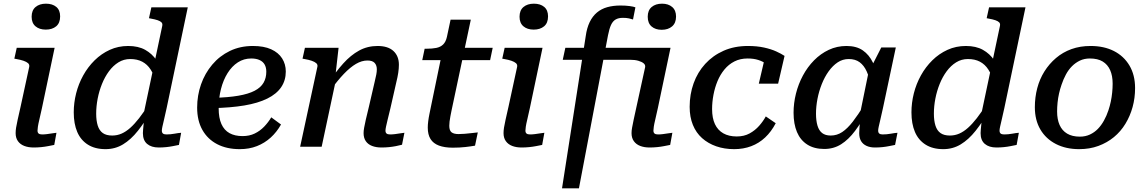

<svg xmlns="http://www.w3.org/2000/svg" viewBox="-20 -798 6233 1044"><path d="M65 -74Q65 -88 67.5 -104Q70 -120 76 -147Q82 -174 92 -218L139 -435Q141 -447 132.5 -454.5Q124 -462 108 -467.5Q92 -473 69 -477L58 -479L71 -538H277L208 -210Q200 -173 194 -148Q188 -123 186 -109Q184 -95 184 -88Q184 -77 190 -72Q196 -67 209 -67Q223 -67 237 -69Q251 -71 264.5 -73Q278 -75 287 -76L275 -10Q260 -7 242 -3.5Q224 0 204 2Q184 4 163 4Q134 4 112 -4.5Q90 -13 77.5 -30.5Q65 -48 65 -74ZM152 -707Q152 -742 173.5 -760Q195 -778 230 -778Q265 -778 286 -760.5Q307 -743 307 -709Q307 -673 285.5 -655Q264 -637 229 -637Q194 -637 173 -655Q152 -673 152 -707Z M554 13Q497 13 458 -11.5Q419 -36 400 -80.5Q381 -125 381 -187Q381 -239 394 -290.5Q407 -342 432.5 -388Q458 -434 494.5 -470Q531 -506 577 -527Q623 -548 677 -548Q732 -548 769.5 -527Q807 -506 831 -470.5Q855 -435 867 -390L827 -355Q817 -392 799 -420Q781 -448 753.5 -462.5Q726 -477 688 -477Q653 -477 624 -459Q595 -441 572.5 -410.5Q550 -380 534.5 -341.5Q519 -303 511 -261.5Q503 -220 503 -180Q503 -142 511.5 -115Q520 -88 539 -74.5Q558 -61 590 -61Q617 -61 641 -71.5Q665 -82 688.5 -103Q712 -124 736.5 -155.5Q761 -187 788 -230L805 -199Q768 -135 730 -87Q692 -39 649 -13Q606 13 554 13ZM843 4Q803 4 780 -15.5Q757 -35 757 -74Q757 -80 758 -92Q759 -104 760.5 -119Q762 -134 764 -152L755 -150L862 -656Q865 -669 858.5 -676Q852 -683 837.5 -688Q823 -693 800 -697L790 -699L803 -758H1001L886 -210Q878 -173 872 -148Q866 -123 863 -109Q860 -95 860 -88Q860 -77 866 -72Q872 -67 885 -67Q907 -67 928.5 -71Q950 -75 965 -76L953 -10Q938 -7 920.5 -3.5Q903 0 883.5 2Q864 4 843 4Z M1284 13Q1213 13 1161 -14Q1109 -41 1080.5 -91.5Q1052 -142 1052 -213Q1052 -279 1073 -339Q1094 -399 1134 -446.5Q1174 -494 1230 -521Q1286 -548 1355 -548Q1415 -548 1454.5 -530Q1494 -512 1514 -480.5Q1534 -449 1534 -409Q1534 -361 1509 -324Q1484 -287 1433.5 -262Q1383 -237 1308.5 -224.5Q1234 -212 1135 -210L1141 -266Q1221 -268 1276 -277.5Q1331 -287 1364.5 -304.5Q1398 -322 1413 -348Q1428 -374 1428 -408Q1428 -431 1419 -447Q1410 -463 1391.5 -471.5Q1373 -480 1346 -480Q1306 -480 1273.5 -459Q1241 -438 1217.5 -400.5Q1194 -363 1181.5 -314Q1169 -265 1169 -209Q1169 -157 1184 -123.5Q1199 -90 1228 -74Q1257 -58 1299 -58Q1336 -58 1365 -72Q1394 -86 1416.5 -109.5Q1439 -133 1455 -160L1508 -121Q1485 -80 1452 -50Q1419 -20 1377 -3.5Q1335 13 1284 13Z M1612 0H1729L1810 -380L1804 -388L1821 -538H1638L1625 -479L1636 -477Q1659 -473 1675 -467.5Q1691 -462 1699.5 -454.5Q1708 -447 1706 -436ZM2103 -210 2135 -351Q2142 -379 2145.5 -402.5Q2149 -426 2149 -446Q2149 -493 2119.5 -520.5Q2090 -548 2033 -548Q1978 -548 1932.5 -523Q1887 -498 1846.5 -453Q1806 -408 1767 -349L1779 -310Q1816 -361 1850 -396.5Q1884 -432 1915.5 -450.5Q1947 -469 1978 -469Q2005 -469 2017 -456Q2029 -443 2029 -421Q2029 -408 2026 -392.5Q2023 -377 2017 -352L1986 -218Q1975 -174 1969 -147Q1963 -120 1960 -103.5Q1957 -87 1957 -74Q1957 -48 1969 -30.5Q1981 -13 2003 -4.5Q2025 4 2054 4Q2076 4 2095.5 2Q2115 0 2133 -3.5Q2151 -7 2166 -11L2179 -76Q2169 -75 2156.5 -73Q2144 -71 2129.5 -69Q2115 -67 2101 -67Q2088 -67 2082 -72Q2076 -77 2076 -88Q2076 -95 2079 -109.5Q2082 -124 2088 -148.5Q2094 -173 2103 -210Z M2442 5Q2397 5 2366.5 -6.5Q2336 -18 2321 -42Q2306 -66 2306 -104Q2306 -120 2308.5 -139.5Q2311 -159 2315.5 -180.5Q2320 -202 2324 -222L2386 -522L2444 -538H2659L2645 -471H2276L2289 -533H2299Q2330 -533 2352.5 -537.5Q2375 -542 2389.5 -556Q2404 -570 2410 -597L2430 -691H2540L2435 -196Q2432 -181 2429 -165.5Q2426 -150 2424.5 -137Q2423 -124 2423 -114Q2423 -88 2435.5 -78.5Q2448 -69 2473 -69Q2487 -69 2507 -70.5Q2527 -72 2546.5 -74.5Q2566 -77 2578 -78L2563 -6Q2541 -2 2510 1.5Q2479 5 2442 5Z M2718 -74Q2718 -88 2720.5 -104Q2723 -120 2729 -147Q2735 -174 2745 -218L2792 -435Q2794 -447 2785.5 -454.5Q2777 -462 2761 -467.5Q2745 -473 2722 -477L2711 -479L2724 -538H2930L2861 -210Q2853 -173 2847 -148Q2841 -123 2839 -109Q2837 -95 2837 -88Q2837 -77 2843 -72Q2849 -67 2862 -67Q2876 -67 2890 -69Q2904 -71 2917.5 -73Q2931 -75 2940 -76L2928 -10Q2913 -7 2895 -3.5Q2877 0 2857 2Q2837 4 2816 4Q2787 4 2765 -4.5Q2743 -13 2730.5 -30.5Q2718 -48 2718 -74ZM2805 -707Q2805 -742 2826.5 -760Q2848 -778 2883 -778Q2918 -778 2939 -760.5Q2960 -743 2960 -709Q2960 -673 2938.5 -655Q2917 -637 2882 -637Q2847 -637 2826 -655Q2805 -673 2805 -707Z M3128 226H3036L3165 -602Q3171 -646 3186.5 -678Q3202 -710 3226 -730Q3250 -750 3282 -759Q3314 -768 3354 -768Q3382 -768 3404 -765Q3426 -762 3435 -758L3422 -692Q3414 -695 3400 -698Q3386 -701 3367 -701Q3343 -701 3327.5 -692Q3312 -683 3302.5 -662.5Q3293 -642 3286 -606ZM3512 4Q3483 4 3461 -4.5Q3439 -13 3426.5 -30.5Q3414 -48 3414 -74Q3414 -88 3417 -104Q3420 -120 3425.5 -147Q3431 -174 3441 -218L3488 -433Q3490 -445 3480 -453.5Q3470 -462 3451 -467.5Q3432 -473 3406 -473H3040L3054 -538H3626L3557 -210Q3549 -173 3543 -148Q3537 -123 3535 -109Q3533 -95 3533 -88Q3533 -77 3539 -72Q3545 -67 3558 -67Q3572 -67 3586 -69Q3600 -71 3613.5 -73Q3627 -75 3636 -76L3624 -10Q3609 -7 3591 -3.5Q3573 0 3553 2Q3533 4 3512 4ZM3578 -636Q3544 -636 3523 -654Q3502 -672 3502 -707Q3502 -742 3523.5 -760Q3545 -778 3580 -778Q3614 -778 3635 -760Q3656 -742 3656 -708Q3656 -673 3634.5 -654.5Q3613 -636 3578 -636Z M3986 -56Q4026 -56 4056 -72.5Q4086 -89 4108 -114Q4130 -139 4144 -165L4198 -128Q4174 -82 4140.5 -50.5Q4107 -19 4064.5 -3Q4022 13 3972 13Q3919 13 3874.5 -2.5Q3830 -18 3797.5 -47Q3765 -76 3747.5 -119Q3730 -162 3730 -217Q3730 -285 3751.5 -345Q3773 -405 3814.5 -450.5Q3856 -496 3914.5 -522Q3973 -548 4047 -548Q4096 -548 4134.5 -539.5Q4173 -531 4200.5 -518.5Q4228 -506 4246 -494L4211 -343H4106L4138 -480Q4150 -479 4158.5 -472Q4167 -465 4171.5 -456Q4176 -447 4176.5 -437.5Q4177 -428 4173 -421Q4163 -438 4145.5 -451Q4128 -464 4103 -472Q4078 -480 4045 -480Q4005 -480 3973.5 -464Q3942 -448 3919 -420Q3896 -392 3881.5 -357Q3867 -322 3859.5 -282.5Q3852 -243 3852 -205Q3852 -156 3867.5 -123Q3883 -90 3913 -73Q3943 -56 3986 -56Z M4754 -364 4715 -334Q4707 -378 4692.5 -410Q4678 -442 4654.5 -459.5Q4631 -477 4595 -477Q4562 -477 4535 -459Q4508 -441 4486 -410.5Q4464 -380 4448.5 -341Q4433 -302 4425 -260.5Q4417 -219 4417 -180Q4417 -142 4425 -115Q4433 -88 4450.5 -74.5Q4468 -61 4497 -61Q4531 -61 4559.5 -80Q4588 -99 4617 -136.5Q4646 -174 4680 -229L4699 -198Q4665 -134 4629.5 -86.5Q4594 -39 4553.5 -13.5Q4513 12 4462 12Q4407 12 4369.5 -12Q4332 -36 4313.5 -80Q4295 -124 4295 -185Q4295 -237 4308 -289Q4321 -341 4346 -387.5Q4371 -434 4406.5 -470Q4442 -506 4486.5 -527Q4531 -548 4583 -548Q4637 -548 4671.5 -524Q4706 -500 4726 -458.5Q4746 -417 4754 -364ZM4851 -540 4781 -210Q4773 -173 4767 -148Q4761 -123 4758 -109Q4755 -95 4755 -88Q4755 -77 4761 -72Q4767 -67 4779 -67Q4802 -67 4823.5 -71Q4845 -75 4860 -76L4847 -10Q4832 -7 4814.5 -3.5Q4797 0 4778 2Q4759 4 4737 4Q4711 4 4691.5 -5Q4672 -14 4662 -31Q4652 -48 4652 -74Q4652 -84 4653.5 -105.5Q4655 -127 4658 -157L4650 -148L4704 -412L4711 -420L4772 -540Z M5109 13Q5052 13 5013 -11.5Q4974 -36 4955 -80.5Q4936 -125 4936 -187Q4936 -239 4949 -290.5Q4962 -342 4987.5 -388Q5013 -434 5049.5 -470Q5086 -506 5132 -527Q5178 -548 5232 -548Q5287 -548 5324.5 -527Q5362 -506 5386 -470.5Q5410 -435 5422 -390L5382 -355Q5372 -392 5354 -420Q5336 -448 5308.5 -462.5Q5281 -477 5243 -477Q5208 -477 5179 -459Q5150 -441 5127.5 -410.5Q5105 -380 5089.5 -341.5Q5074 -303 5066 -261.5Q5058 -220 5058 -180Q5058 -142 5066.5 -115Q5075 -88 5094 -74.5Q5113 -61 5145 -61Q5172 -61 5196 -71.5Q5220 -82 5243.5 -103Q5267 -124 5291.5 -155.5Q5316 -187 5343 -230L5360 -199Q5323 -135 5285 -87Q5247 -39 5204 -13Q5161 13 5109 13ZM5398 4Q5358 4 5335 -15.5Q5312 -35 5312 -74Q5312 -80 5313 -92Q5314 -104 5315.5 -119Q5317 -134 5319 -152L5310 -150L5417 -656Q5420 -669 5413.5 -676Q5407 -683 5392.5 -688Q5378 -693 5355 -697L5345 -699L5358 -758H5556L5441 -210Q5433 -173 5427 -148Q5421 -123 5418 -109Q5415 -95 5415 -88Q5415 -77 5421 -72Q5427 -67 5440 -67Q5462 -67 5483.5 -71Q5505 -75 5520 -76L5508 -10Q5493 -7 5475.5 -3.5Q5458 0 5438.5 2Q5419 4 5398 4Z M6007 -198Q6015 -222 6020 -246Q6025 -270 6027.5 -295Q6030 -320 6030 -343Q6030 -386 6016.5 -416.5Q6003 -447 5976 -463.5Q5949 -480 5906 -480Q5876 -480 5852 -468.5Q5828 -457 5809 -438Q5790 -419 5776 -393Q5762 -367 5752 -337Q5744 -314 5738.5 -289.5Q5733 -265 5730.5 -240Q5728 -215 5728 -192Q5728 -149 5741.5 -118.5Q5755 -88 5782.5 -71.5Q5810 -55 5852 -55Q5882 -55 5906.5 -66.5Q5931 -78 5949.5 -97Q5968 -116 5982.5 -142Q5997 -168 6007 -198ZM5607 -215Q5607 -269 5620 -318.5Q5633 -368 5659 -409.5Q5685 -451 5722 -482.5Q5759 -514 5806 -531Q5853 -548 5910 -548Q5983 -548 6037 -520.5Q6091 -493 6121.5 -441.5Q6152 -390 6152 -319Q6152 -265 6138.5 -216Q6125 -167 6099.5 -125Q6074 -83 6037 -52.5Q6000 -22 5952.5 -4.5Q5905 13 5848 13Q5776 13 5721.5 -15Q5667 -43 5637 -94Q5607 -145 5607 -215Z"/></svg>

Font: Roboto Serif Medium
Style: Italic
Weight: 500
Italic angle: -10°
Designer: Greg Gazdowicz
Foundry: Commercial Type
Version: Version 1.008